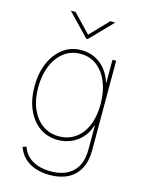

<svg xmlns="http://www.w3.org/2000/svg" viewBox="-140 -838 854 1134"><g transform="rotate(15 286.5 -271.0)"><path d="M277.3 214.4Q228 214.4 188.5 200.4Q148.9 186.5 121.6 159.9Q94.2 133.3 81.1 94.7L103 87.9Q114.3 122.1 138.7 145Q163.1 168 198.2 179.9Q233.4 191.9 277.3 191.9Q364.7 191.9 412.8 145.5Q460.9 99.1 460.9 9.3V-136.7H458.5Q445.3 -92.3 417 -61.3Q388.7 -30.3 351.1 -14.2Q313.5 2 271 2Q207 2 158.7 -32.2Q110.4 -66.4 83.5 -127.4Q56.6 -188.5 56.6 -268.6Q56.6 -349.1 83.5 -412.1Q110.4 -475.1 158.4 -511Q206.5 -546.9 271 -546.9Q315.9 -546.9 353.5 -528.6Q391.1 -510.3 418.2 -477.1Q445.3 -443.8 458.5 -399.4H460.9V-539.1H483.4V9.3Q483.4 75.2 458.7 121.1Q434.1 167 387.9 190.7Q341.8 214.4 277.3 214.4ZM271 -20.5Q328.1 -20.5 371.1 -50.8Q414.1 -81.1 437.5 -136.7Q460.9 -192.4 460.9 -268.6Q460.9 -342.3 437.7 -400.1Q414.6 -458 372.1 -491.2Q329.6 -524.4 271 -524.4Q212.9 -524.4 169.7 -491.2Q126.5 -458 102.8 -400.1Q79.1 -342.3 79.1 -268.6Q79.1 -194.3 103 -138.7Q127 -83 170.2 -51.8Q213.4 -20.5 271 -20.5ZM177.2 -755.9 283.2 -645 389.6 -755.9H417.5V-753.4L288.1 -619.6H278.8L150.4 -753.4V-755.9Z"/></g></svg>

Font: Inter 18pt Thin
Style: Regular
Weight: 250
Designer: Rasmus Andersson
Foundry: rsms
Version: Version 4.001;git-66647c0bb